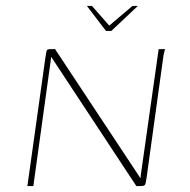

<svg xmlns="http://www.w3.org/2000/svg" viewBox="-20 -625 638 645"><path d="M272 -605H289L347 -539L425 -605H443L354 -521H336ZM72 0 132 -428Q134 -443 135.5 -450Q137 -457 140 -458.5Q143 -460 151 -460H165L452 -26L453 -37L513 -460H535Q534 -459 533 -455Q532 -451 531 -446.5Q530 -442 529 -437L473 -32Q470 -10 467.5 -5Q465 0 453 0H438L152 -434L151 -426L92 0Z"/></svg>

Font: Genos Thin
Style: Italic
Weight: 100
Italic angle: -8°
Designer: Robert E. Leuschke
Foundry: Robert E. Leuschke
Version: Version 1.010